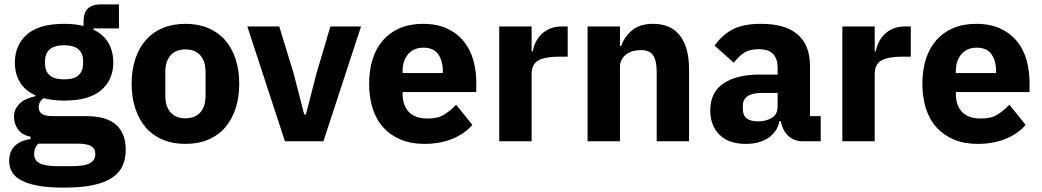

<svg xmlns="http://www.w3.org/2000/svg" viewBox="-20 -646 4764 878"><path d="M555 38Q555 80 540.5 112Q526 144 493 166.5Q460 189 405.5 200.5Q351 212 271 212Q203 212 155.5 203.5Q108 195 78.5 179.5Q49 164 35.5 141.5Q22 119 22 90Q22 46 48 21Q74 -4 120 -10V-21Q82 -28 63 -53.5Q44 -79 44 -113Q44 -134 52.5 -149.5Q61 -165 74.5 -176.5Q88 -188 106 -195Q124 -202 142 -206V-210Q94 -232 71 -270.5Q48 -309 48 -360Q48 -440 103.5 -488.5Q159 -537 273 -537Q325 -537 362 -527V-547Q362 -589 382.5 -607.5Q403 -626 441 -626H524V-516H408V-510Q454 -488 476 -449.5Q498 -411 498 -360Q498 -281 442.5 -233.5Q387 -186 273 -186Q222 -186 180 -197Q157 -182 157 -155Q157 -136 171.5 -125.5Q186 -115 220 -115H372Q468 -115 511.5 -75Q555 -35 555 38ZM416 58Q416 35 398 23Q380 11 335 11H155Q145 21 140.5 33.5Q136 46 136 58Q136 87 161 100.5Q186 114 246 114H306Q366 114 391 100.5Q416 87 416 58ZM273 -283Q317 -283 338.5 -301.5Q360 -320 360 -355V-367Q360 -402 338.5 -420.5Q317 -439 273 -439Q229 -439 207.5 -420.5Q186 -402 186 -367V-355Q186 -320 207.5 -301.5Q229 -283 273 -283Z M828 12Q770 12 724.5 -7Q679 -26 647.5 -62Q616 -98 599 -149Q582 -200 582 -263Q582 -326 599 -377Q616 -428 647.5 -463.5Q679 -499 724.5 -518Q770 -537 828 -537Q886 -537 931.5 -518Q977 -499 1008.5 -463.5Q1040 -428 1057 -377Q1074 -326 1074 -263Q1074 -200 1057 -149Q1040 -98 1008.5 -62Q977 -26 931.5 -7Q886 12 828 12ZM828 -105Q872 -105 896 -132Q920 -159 920 -209V-316Q920 -366 896 -393Q872 -420 828 -420Q784 -420 760 -393Q736 -366 736 -316V-209Q736 -159 760 -132Q784 -105 828 -105Z M1283 0 1111 -525H1257L1322 -313L1371 -123H1379L1428 -313L1491 -525H1631L1459 0Z M1920 12Q1860 12 1813 -7.5Q1766 -27 1733.5 -62.5Q1701 -98 1684.5 -149Q1668 -200 1668 -263Q1668 -325 1684 -375.5Q1700 -426 1731.5 -462Q1763 -498 1809 -517.5Q1855 -537 1914 -537Q1979 -537 2025.5 -515Q2072 -493 2101.5 -456Q2131 -419 2144.5 -370.5Q2158 -322 2158 -269V-225H1821V-217Q1821 -165 1849 -134.5Q1877 -104 1937 -104Q1983 -104 2012 -122.5Q2041 -141 2066 -167L2140 -75Q2105 -34 2048.5 -11Q1992 12 1920 12ZM1917 -428Q1872 -428 1846.5 -398.5Q1821 -369 1821 -320V-312H2005V-321Q2005 -369 1983.5 -398.5Q1962 -428 1917 -428Z M2263 0V-525H2411V-411H2416Q2420 -433 2430 -453.5Q2440 -474 2456.5 -490Q2473 -506 2496 -515.5Q2519 -525 2550 -525H2576V-387H2539Q2474 -387 2442.5 -370Q2411 -353 2411 -307V0Z M2667 0V-525H2815V-436H2821Q2835 -477 2870 -507Q2905 -537 2967 -537Q3048 -537 3089.5 -483Q3131 -429 3131 -329V0H2983V-317Q2983 -368 2967 -392.5Q2951 -417 2910 -417Q2892 -417 2875 -412.5Q2858 -408 2844.5 -398Q2831 -388 2823 -373.5Q2815 -359 2815 -340V0Z M3651 0Q3611 0 3584.5 -25Q3558 -50 3551 -92H3545Q3533 -41 3492 -14.5Q3451 12 3391 12Q3312 12 3270 -30Q3228 -72 3228 -141Q3228 -224 3288.5 -264.5Q3349 -305 3453 -305H3536V-338Q3536 -376 3516 -398.5Q3496 -421 3449 -421Q3405 -421 3379 -402Q3353 -383 3336 -359L3248 -437Q3280 -484 3328.5 -510.5Q3377 -537 3460 -537Q3572 -537 3628 -488Q3684 -439 3684 -345V-115H3733V0ZM3446 -91Q3483 -91 3509.5 -107Q3536 -123 3536 -159V-221H3464Q3377 -221 3377 -162V-147Q3377 -118 3395 -104.5Q3413 -91 3446 -91Z M3832 0V-525H3980V-411H3985Q3989 -433 3999 -453.5Q4009 -474 4025.5 -490Q4042 -506 4065 -515.5Q4088 -525 4119 -525H4145V-387H4108Q4043 -387 4011.5 -370Q3980 -353 3980 -307V0Z M4450 12Q4390 12 4343 -7.5Q4296 -27 4263.5 -62.5Q4231 -98 4214.5 -149Q4198 -200 4198 -263Q4198 -325 4214 -375.5Q4230 -426 4261.5 -462Q4293 -498 4339 -517.5Q4385 -537 4444 -537Q4509 -537 4555.5 -515Q4602 -493 4631.5 -456Q4661 -419 4674.5 -370.5Q4688 -322 4688 -269V-225H4351V-217Q4351 -165 4379 -134.5Q4407 -104 4467 -104Q4513 -104 4542 -122.5Q4571 -141 4596 -167L4670 -75Q4635 -34 4578.5 -11Q4522 12 4450 12ZM4447 -428Q4402 -428 4376.5 -398.5Q4351 -369 4351 -320V-312H4535V-321Q4535 -369 4513.5 -398.5Q4492 -428 4447 -428Z"/></svg>

Font: IBMPlexSans-Bold
Style: Bold
Weight: 700
Designer: Mike Abbink, Paul van der Laan, Pieter van Rosmalen
Foundry: Bold Monday
Version: Version 3.1